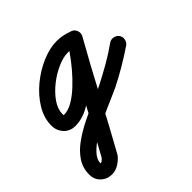

<svg xmlns="http://www.w3.org/2000/svg" viewBox="-228 -428 900 900"><g transform="rotate(-45 222.5 22.0)"><path d="M352 -276Q367 -270 373.5 -256Q380 -242 374 -228Q368 -213 354 -206.5Q340 -200 326 -206Q299 -216 273 -216Q243 -216 205 -199.5Q167 -183 132 -155.5Q97 -128 74 -95Q51 -62 51 -29Q51 -24 51 -23Q51 -22 55 -22Q82 -22 112 -39.5Q142 -57 172 -85Q202 -113 229 -145Q256 -177 277 -207Q298 -237 309 -258Q316 -271 331 -275.5Q346 -280 360 -273Q373 -266 377.5 -251Q382 -236 375 -222Q355 -185 320.5 -138Q286 -91 242.5 -47.5Q199 -4 151 24.5Q103 53 55 53Q20 53 -2 29.5Q-24 6 -24 -29Q-24 -78 4.5 -125Q33 -172 78.5 -209.5Q124 -247 176 -269Q228 -291 273 -291Q313 -291 352 -276Q352 -276 352 -276Q352 -276 352 -276ZM309 -258Q317 -272 332 -276Q347 -280 360 -273Q374 -265 378 -250Q382 -235 375 -222Q304 -96 236.5 32.5Q169 161 99 287Q99 287 96 291Q94 294 94 294Q79 311 59 323Q39 335 16 335Q-16 335 -38.5 314Q-61 293 -61 260Q-61 216 -38 181.5Q-15 147 23 120Q61 93 105 71Q149 49 191.5 31.5Q234 14 266 -2Q313 -26 358.5 -52Q404 -78 446 -108Q446 -108 446 -108Q446 -108 446 -108Q459 -117 474.5 -114Q490 -111 499 -99Q508 -86 505 -70.5Q502 -55 490 -46Q447 -17 403 9Q359 35 313 58Q292 68 255.5 83.5Q219 99 177.5 118.5Q136 138 98.5 161Q61 184 37.5 209Q14 234 14 260Q14 261 12 260.5Q10 260 16 260Q21 260 28 253.5Q35 247 38 244Q38 244 36 247Q33 251 33 251Q104 124 171 -4Q238 -132 309 -258Q309 -258 309 -258Q309 -258 309 -258Z"/></g></svg>

Font: FRB American Cursive Guidelines Arrows Extrabold
Style: Bold Italic
Weight: 800
Italic angle: -25°
Version: Version 2.0;Modular Font Editor K font №1